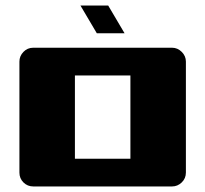

<svg xmlns="http://www.w3.org/2000/svg" viewBox="-20 -672 740 692"><path d="M600 -500Q620 -500 635 -485Q650 -470 650 -450V-50Q650 -29 635 -14.5Q620 0 600 0H100Q79 0 64.5 -14.5Q50 -29 50 -50V-450Q50 -470 64.5 -485Q79 -500 100 -500ZM250 -400V-100H450V-400ZM270 -652H370L429 -552H329Z"/></svg>

Font: Tokeely Brookings
Style: Regular
Weight: 400
Designer: Peter Wiegel
Foundry: Peter Wiegel
Version: Version 2.001